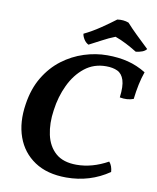

<svg xmlns="http://www.w3.org/2000/svg" viewBox="-96 -962 855 1045"><g transform="rotate(10 331.5 -439.5)"><path d="M663 -629Q651 -595 643 -557Q635 -519 630 -476Q595 -463 554 -471Q562 -534 551 -567.5Q540 -601 514.5 -613Q489 -625 452 -625Q384 -625 334 -585.5Q284 -546 253 -481Q222 -416 212 -340Q201 -266 214.5 -204Q228 -142 269.5 -105.5Q311 -69 385 -69Q471 -69 558 -117Q567 -107 572 -93Q577 -79 578 -63Q473 9 342 9Q236 9 166.5 -37.5Q97 -84 68.5 -164Q40 -244 56 -346Q69 -433 107.5 -497Q146 -561 201 -602.5Q256 -644 320 -664.5Q384 -685 448 -685Q510 -685 562 -672Q614 -659 663 -629ZM336 -724Q320 -732 310 -748.5Q300 -765 299 -778Q343 -799 388 -829.5Q433 -860 467 -886Q501 -891 530 -880Q556 -851 586.5 -821.5Q617 -792 655 -756Q647 -745 631 -739Q615 -733 596 -731Q567 -749 536 -765Q505 -781 474 -792Q440 -779 402 -758.5Q364 -738 336 -724Z"/></g></svg>

Font: Vollkorn
Style: Bold Italic
Weight: 700
Italic angle: -11°
Designer: Friedrich Althausen
Foundry: Friedrich Althausen
Version: Version 5.000; ttfautohint (v1.8.3)